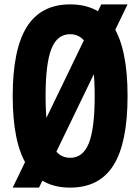

<svg xmlns="http://www.w3.org/2000/svg" viewBox="-20 -838 640 876"><path d="M442 -818H562L158 18H38ZM300 18Q167 18 102.5 -84.5Q38 -187 38 -400Q38 -613 102.5 -715.5Q167 -818 300 -818Q434 -818 498 -715.5Q562 -613 562 -400Q562 -187 498 -84.5Q434 18 300 18ZM300 -118Q359 -118 385.5 -185Q412 -252 412 -400Q412 -548 385.5 -615Q359 -682 300 -682Q241 -682 214.5 -615Q188 -548 188 -400Q188 -252 214.5 -185Q241 -118 300 -118Z"/></svg>

Font: Martian Mono Condensed SemiBold
Style: Regular
Weight: 600
Width: 3
Designer: Roman Shamin
Foundry: Evil Martians
Version: Version 1.000